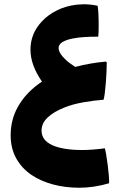

<svg xmlns="http://www.w3.org/2000/svg" viewBox="-20 -549 562 901"><path d="M492 311Q420 332 352 332Q286 332 228.5 316.5Q171 301 128 272Q81 240 55.5 193Q30 146 30 86Q30 13 63.5 -47Q97 -107 157 -152Q175 -165 177 -166Q123 -244 123 -316Q123 -392 177 -449Q206 -480 247.5 -500.5Q289 -521 339 -527Q361 -529 372 -529Q405 -529 438 -522Q443 -497 443 -425Q443 -393 441 -377Q366 -377 325 -369Q255 -356 255 -324Q255 -300 288 -269Q302 -255 333 -235Q406 -254 477 -260L481 -256Q481 -217 476.5 -159Q472 -101 466 -81Q423 -78 371.5 -69Q320 -60 281 -44Q233 -25 204 2Q175 29 175 64Q175 109 225 132Q275 155 367 155Q410 155 472 147Q478 168 485.5 225.5Q493 283 492 311Z"/></svg>

Font: Lalezar
Style: Regular
Weight: 400
Designer: Borna Izadpanah
Foundry: Borna Izadpanah
Version: Version 1.004